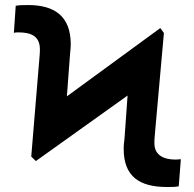

<svg xmlns="http://www.w3.org/2000/svg" viewBox="-20 -743 783 773"><path d="M35.9 -610.8C41.2 -612.6 46.9 -612.6 54.7 -612.6C101.9 -612.6 140.3 -599.4 140.6 -545.5V-541.9C140.6 -538.4 140.6 -532.3 139.6 -520.2L105.8 -112.9L124.3 -94.5L493.6 -358.3L481.5 -188.2C481.2 -185 480.8 -181.5 480.5 -178.3C479 -165.5 477.6 -154.1 478 -144.2C477.6 -32 542.3 9.9 652.3 9.9C674.4 9.9 685 9.9 699.6 7.1L708.1 -101.9C700.6 -101.6 692.8 -100.5 687.1 -100.5C640.3 -100.5 601.6 -117.2 601.6 -166.5V-167.6C601.6 -172.2 601.6 -187.1 604 -208.1L639.9 -610.1L625.4 -630L249.3 -355.1L262.4 -530.5C263.5 -543 264.9 -552.2 264.9 -564.3C264.9 -679.7 197.4 -722.7 93 -722.7C73.2 -722.7 57.9 -722.3 43.3 -719.8Z"/></svg>

Font: Inter-Hewn
Style: Bold
Weight: 700
Designer: Rasmus Andersson
Foundry: rsms
Version: Version 3.012;git-f93a4a705